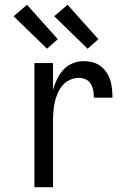

<svg xmlns="http://www.w3.org/2000/svg" viewBox="-20 -784 540 804"><path d="M124 0V-520H202V-408Q208 -430 218.5 -452Q229 -474 245 -491.5Q261 -509 283.5 -518.5Q306 -528 330 -528Q348 -528 366.5 -523.5Q385 -519 400 -508Q415 -497 425.5 -481.5Q436 -466 441.5 -448.5Q447 -431 449 -412.5Q451 -394 451 -375H373Q373 -390 370.5 -404.5Q368 -419 360.5 -432Q353 -445 339.5 -451.5Q326 -458 311 -458Q291 -458 272.5 -449.5Q254 -441 241.5 -426Q229 -411 221 -392.5Q213 -374 209 -354.5Q205 -335 203.5 -315Q202 -295 202 -276V0ZM347 -580 207 -716 263 -764 392 -620ZM177 -580 37 -716 93 -764 222 -620Z"/></svg>

Font: Iosevka Custom
Style: Regular
Weight: 400
Monospace: yes
Designer: Belleve Invis
Foundry: Belleve Invis
Version: Version 32.5.0; ttfautohint (v1.8.4)